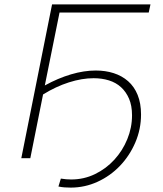

<svg xmlns="http://www.w3.org/2000/svg" viewBox="-20 -720 740 874"><path d="M217 -700H665L657 -663H251L184 -331Q244 -364 303 -381.5Q362 -399 416 -399Q460 -399 497.5 -387Q535 -375 563 -350.5Q591 -326 606.5 -288Q622 -250 622 -199Q622 -132 596 -71.5Q570 -11 526 35Q482 81 424 107.5Q366 134 302 134Q288 134 274 133Q260 132 246 129L257 93Q269 95 281 96Q293 97 304 97Q362 97 412.5 72.5Q463 48 500.5 7Q538 -34 559.5 -86.5Q581 -139 581 -195Q581 -239 567.5 -270.5Q554 -302 531 -323Q508 -344 476 -354Q444 -364 406 -364Q353 -364 293.5 -345Q234 -326 176 -290L118 0H77Z"/></svg>

Font: Argentum Sans ExtraLight
Style: Italic
Weight: 200
Italic angle: -11°
Designer: Julieta Ulanovsky (font), Cristiano Sobral (main changes and remaster)
Foundry: Julieta Ulanovsky (font), Cristiano Sobral (main changes and remaster)
Version: Version 2.007;June 15, 2022;FontCreator 14.0.0.2814 64-bit; 